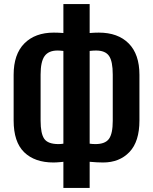

<svg xmlns="http://www.w3.org/2000/svg" viewBox="-20 -890 752 942"><path d="M291 32.2V-96.2Q286.6 -95.7 276.6 -94.7Q266.6 -93.8 258.1 -93.3Q249.5 -92.8 242.2 -92.8Q150.4 -92.8 98.6 -143.1Q46.9 -193.4 46.9 -298.8V-522.9Q46.9 -624 99.6 -677Q152.3 -730 244.1 -730Q266.6 -730 291 -728V-870.1H419.9V-728Q444.3 -730 464.8 -730Q558.6 -730 611.3 -677Q664.1 -624 664.1 -522.9V-298.8Q664.1 -195.3 615 -144Q565.9 -92.8 485.8 -92.8Q458.5 -92.8 419.9 -96.2V32.2ZM267.1 -183.1Q279.3 -183.1 291 -185.1V-640.1Q273.4 -642.1 262.2 -642.1Q218.3 -642.1 198.7 -614.7Q179.2 -587.4 179.2 -523.9V-297.9Q179.2 -234.4 197.3 -208.7Q215.3 -183.1 267.1 -183.1ZM448.2 -183.1Q496.1 -183.1 514.6 -208.7Q533.2 -234.4 533.2 -296.9V-523.9Q533.2 -589.4 514.9 -615.7Q496.6 -642.1 451.2 -642.1Q437.5 -642.1 419.9 -640.1V-185.1Q433.6 -183.1 448.2 -183.1Z"/></svg>

Font: Oswald Medium
Style: Regular
Weight: 500
Designer: Vernon Adams
Foundry: Vernon Adams
Version: Version 4.103